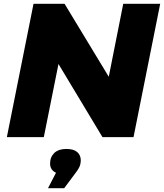

<svg xmlns="http://www.w3.org/2000/svg" viewBox="-20 -720 861 1008"><path d="M627 -700H821L681 0H518L287 -384L210 0H16L156 -700H319L551 -317ZM328 62C353 62 372 67 385 78C398 89 404 104 404 121C404 133 402 145 397 156C392 167 382 182 367 201L317 268H232L274 187C253 177 243 161 243 139C243 116 250 98 265 83C280 69 301 62 328 62Z"/></svg>

Font: My Font
Style: Italic
Weight: 500
Designer: Julieta Ulanovsky
Foundry: Julieta Ulanovsky
Version: ""